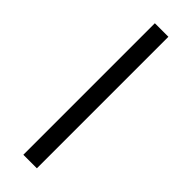

<svg xmlns="http://www.w3.org/2000/svg" viewBox="-230 -675 686 686"><g transform="rotate(45 112.5 -332.5)"><path d="M146.5 -665V-0.5H78.1V-665Z"/></g></svg>

Font: Vazirmatn FD NL Light
Style: Regular
Weight: 300
Designer: Saber Rastikerdar
Foundry: Saber Rastikerdar
Version: Version 33.003